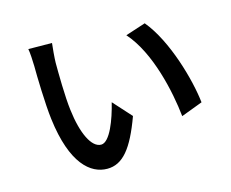

<svg xmlns="http://www.w3.org/2000/svg" viewBox="-88 -698 1022 848"><g transform="rotate(-15 423.0 -273.5)"><path d="M104 -574C107 -562 110 -514 110 -494C110 -452 113 -320 122 -249C148 -39 229 27 305 27C376 27 424 -32 474 -169L399 -252C381 -178 346 -83 306 -83C262 -83 227 -157 214 -266C206 -327 205 -440 205 -484C205 -502 210 -559 212 -573ZM538 -521C631 -417 672 -226 684 -112L782 -149C771 -252 717 -447 630 -551Z"/></g></svg>

Font: GenEiGothic-pro-SemiBold
Style: Regular
Weight: 500
Designer: Ryoko NISHIZUKA (kana & ideographs); Paul D. Hunt (Latin, Greek & Cyrillic); Wenlong ZHANG (bopomofo); Sandoll Communica
Foundry: Adobe Systems Incorporated; o_tamon
Version: Version 1.000.140830